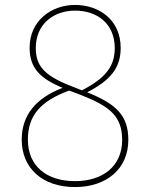

<svg xmlns="http://www.w3.org/2000/svg" viewBox="-20 -747 608 778"><path d="M333 -373C429 -422 469 -473 469 -553C469 -667 381 -727 284 -727C187 -727 100 -662 100 -554C100 -473 140 -430 234 -391C126 -350 68 -281 68 -181C68 -67 150 11 284 11C413 11 500 -64 500 -180C500 -279 451 -326 333 -373ZM125 -553C125 -649 197 -704 284 -704C373 -704 445 -652 445 -552C445 -476 405 -429 312 -381L261 -401C157 -443 125 -482 125 -553ZM284 -13C170 -13 93 -73 93 -181C93 -278 143 -337 260 -380L303 -364C421 -318 475 -279 475 -180C475 -73 396 -13 284 -13Z"/></svg>

Font: Glow Sans SC Normal Thin
Style: Regular
Weight: 100
Designer: Ryoko NISHIZUKA (kana, bopomofo & ideographs); Paul D. Hunt (Latin, Greek & Cyrillic); Sandoll Communications, Soo-young
Version: Version 0.93